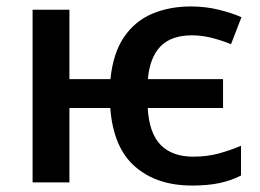

<svg xmlns="http://www.w3.org/2000/svg" viewBox="-20 -571 813 601"><path d="M581.1 9.8Q470.7 9.8 402.6 -49.6Q334.5 -108.9 325.2 -232.9H197.3V0H82V-540.5H197.3V-323.2H325.7Q334 -405.3 368.4 -455.3Q402.8 -505.4 456.8 -528.1Q510.7 -550.8 577.6 -550.8Q623.5 -550.8 665 -540.5Q706.5 -530.3 735.8 -517.1L703.1 -432.6Q676.3 -443.8 644.3 -452.1Q612.3 -460.4 580.6 -460.4Q516.1 -460.4 482.4 -425.8Q448.7 -391.1 442.9 -323.2H678.2V-232.9H442.4Q446.8 -154.3 482.9 -117.4Q519 -80.6 585 -80.6Q628.4 -80.6 664.8 -90.6Q701.2 -100.6 734.4 -114.7V-21.5Q702.6 -5.4 666.3 2.2Q629.9 9.8 581.1 9.8Z"/></svg>

Font: Open Sans SemiBold
Style: Regular
Weight: 600
Designer: Monotype Design Team
Foundry: Monotype Imaging Inc.
Version: Version 3.003; ttfautohint (v1.8.4)